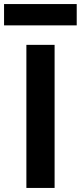

<svg xmlns="http://www.w3.org/2000/svg" viewBox="-29 -926 398 946"><path d="M101 0V-705H240V0ZM-9 -801V-906H349V-801Z"/></svg>

Font: Nunito Sans 6pt
Style: Bold
Weight: 700
Version: Version 3.101;gftools[0.9.27]